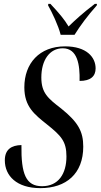

<svg xmlns="http://www.w3.org/2000/svg" viewBox="-20 -964 522 994"><path d="M294 -784H366C396 -832 433 -882 481 -936L482 -944H471C410 -898 367 -858 335 -827C313 -864 286 -896 241 -944H230L229 -936C249 -901 282 -832 294 -784ZM189 10C323 10 411 -65 411 -205C411 -283 385 -331 297 -402C228 -455 194 -483 194 -563C194 -653 237 -714 305 -714C382 -714 394 -627 392 -545C450 -545 475 -570 475 -610C475 -668 428 -724 317 -724C184 -724 106 -636 106 -512C106 -412 158 -372 223 -320C297 -261 324 -232 324 -154C324 -65 283 0 198 0C114 0 89 -63 91 -213C40 -212 5 -191 5 -134C5 -54 66 10 189 10Z"/></svg>

Font: Noto Serif Display ExtraCondensed Medium
Style: Italic
Weight: 500
Width: 2
Italic angle: -12°
Designer: Monotype Design Team
Foundry: Monotype Imaging Inc.
Version: Version 2.009